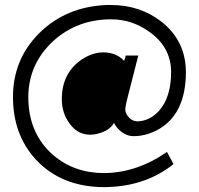

<svg xmlns="http://www.w3.org/2000/svg" viewBox="-20 -692 801 772"><path d="M32.2 -301.8Q32.2 -454.1 138.7 -559.6Q247.1 -666 410.2 -671.9Q418.9 -671.9 425.8 -671.9Q543.9 -671.9 630.9 -603.5Q726.6 -526.4 727.5 -403.3Q727.5 -226.6 606.4 -166Q561.5 -144.5 517.6 -144.5Q479.5 -144.5 449.2 -180.7Q441.4 -190.4 438.5 -198.2Q420.9 -167 376 -155.3Q359.4 -150.4 341.8 -150.4Q286.1 -150.4 252 -207Q228.5 -245.1 228.5 -293Q228.5 -397.5 307.6 -452.1Q351.6 -481.4 395.5 -481.4Q445.3 -481.4 477.5 -449.2Q479.5 -447.3 479.5 -447.3L485.4 -468.8H536.1L493.2 -300.8Q487.3 -278.3 484.4 -259.8Q480.5 -238.3 500 -217.8Q513.7 -205.1 530.3 -204.1Q580.1 -204.1 619.1 -246.1Q668 -300.8 668 -402.3Q668 -503.9 577.1 -566.4Q508.8 -614.3 426.8 -614.3Q290 -614.3 193.4 -526.4Q94.7 -434.6 93.8 -302.7Q93.8 -154.3 195.3 -67.4Q279.3 3.9 398.4 3.9Q530.3 2.9 651.4 -81.1L677.7 -32.2Q571.3 52.7 423.8 59.6Q412.1 60.5 400.4 60.5Q225.6 60.5 122.1 -52.7Q32.2 -152.3 32.2 -301.8Z"/></svg>

Font: Post No Bills Colombo Medium
Style: Regular
Weight: 500
Designer: Kosala Senevirathne, Siva Puranthara, Lasantha Premarathna, Tharique Azeez
Foundry: Mooniak
Version: Version 1.220 ; ttfautohint (v1.6)